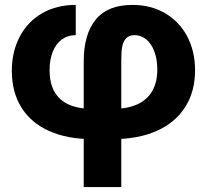

<svg xmlns="http://www.w3.org/2000/svg" viewBox="-20 -547 831 771"><path d="M316.2 -300.2Q316.2 -409.3 364.3 -468.3Q412.3 -527.3 511.7 -527.3Q585.6 -527.3 642.8 -494Q700 -460.7 731.6 -401.1Q763.3 -341.4 763.3 -264.8Q763.3 -179.1 723.4 -116.7Q683.6 -54.3 609.2 -21.3Q534.9 11.7 433 11.7H351.4Q250.1 11.7 177.4 -20.9Q104.7 -53.5 66.1 -115.2Q27.5 -177 27.5 -262.3Q27.5 -339.8 59.3 -400Q91 -460.2 149.2 -493.8Q207.3 -527.3 284.2 -527.3V-405.9Q252 -405.9 228.2 -388.4Q204.5 -371 191.8 -339.1Q179.1 -307.1 179.1 -264.8Q179.1 -213 198.8 -178.5Q218.5 -143.9 256.9 -126.9Q295.3 -109.8 351.4 -109.8H433Q490.3 -109.8 530.3 -127.5Q570.3 -145.3 591 -180.8Q611.7 -216.2 611.7 -268.7Q611.7 -308.1 600.2 -339.3Q588.8 -370.5 568 -388.2Q547.3 -405.9 520.1 -405.9Q498.9 -405.9 487.1 -393.9Q475.3 -381.9 471.1 -361.8Q467 -341.7 467 -307V204.1H316.2Z"/></svg>

Font: Intratopia Thin
Style: Regular
Weight: 100
Designer: Rasmus Andersson
Foundry: rsms
Version: Version 3.000;Glyphs 3.2.3 (3260)